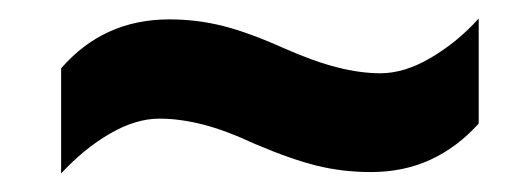

<svg xmlns="http://www.w3.org/2000/svg" viewBox="-20 -456 562 207"><path d="M254.9 -300.8Q223.6 -315.4 198.7 -321.8Q173.8 -328.1 151.9 -328.1Q126.5 -328.1 98.6 -312Q70.8 -295.9 45.9 -269V-382.3Q68.8 -408.7 97.9 -421.9Q127 -435.1 162.6 -435.1Q192.4 -435.1 220.5 -428Q248.5 -420.9 286.6 -403.8Q318.8 -389.6 343.8 -383.3Q368.7 -377 390.1 -377Q416 -377 444.3 -393.6Q472.7 -410.2 496.1 -436V-322.8Q472.7 -296.9 443.8 -283.7Q415 -270.5 379.9 -270.5Q349.6 -270.5 321.8 -277.3Q293.9 -284.2 254.9 -300.8Z"/></svg>

Font: Open Sans SemiCondensed
Style: Bold Italic
Weight: 700
Width: 4
Italic angle: -12°
Designer: Monotype Design Team
Foundry: Monotype Imaging Inc.
Version: Version 3.003